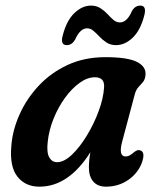

<svg xmlns="http://www.w3.org/2000/svg" viewBox="-20 -672 578 702"><path d="M426.5 -153.5Q412.5 -100 439 -100Q447.5 -100 454.8 -104.2Q462 -108.5 471.5 -116.5Q483.5 -126 493 -122Q513 -116 498 -75Q482.5 -36.5 447.2 -13Q412 10.5 367.5 10.5Q337.5 10.5 321.2 -8Q305 -26.5 305 -60Q305 -72 306.2 -85.2Q307.5 -98.5 310.5 -115.5Q231 10.5 124 10.5Q72.5 10.5 43.5 -26.5Q14.5 -63.5 21.5 -139.5Q26 -197 51.8 -254.2Q77.5 -311.5 121.8 -358.8Q166 -406 227.2 -434.5Q288.5 -463 365 -463Q447 -463 481 -445.5Q515 -428 512 -397.5Q510.5 -381.5 502.8 -372.2Q495 -363 486.2 -353.5Q477.5 -344 473 -328ZM154.5 -154Q150 -114.5 160 -96.8Q170 -79 188.5 -79Q214 -79 242.8 -106.2Q271.5 -133.5 297.5 -176.2Q323.5 -219 340.8 -265.8Q358 -312.5 360.5 -352Q363.5 -389.5 327 -389.5Q299.5 -389.5 271 -369Q242.5 -348.5 217.8 -314.5Q193 -280.5 176 -238.5Q159 -196.5 154.5 -154ZM404 -507Q384.5 -507 370 -516.2Q355.5 -525.5 344 -537.8Q332.5 -550 321.8 -559.2Q311 -568.5 298.5 -568.5Q273 -568.5 254.5 -527Q243 -507 224 -507Q199.5 -507 209.5 -543Q223.5 -597 252 -624.2Q280.5 -651.5 312.5 -651.5Q332.5 -651.5 347 -642.2Q361.5 -633 372.8 -620.8Q384 -608.5 394.8 -599.2Q405.5 -590 418.5 -590Q444.5 -590 462.5 -632Q474 -651.5 493 -651.5Q517 -651.5 507.5 -615.5Q493.5 -561 465 -534Q436.5 -507 404 -507Z"/></svg>

Font: Fraunces 72pt SuperSoft SemiBold
Style: Italic
Weight: 600
Italic angle: -16°
Version: Version 1.000;[b76b70a41]